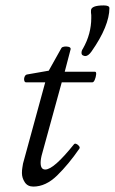

<svg xmlns="http://www.w3.org/2000/svg" viewBox="-20 -676 424 709"><path d="M295 -469Q291 -469 286 -471.5Q281 -474 281 -481Q281 -489 286 -496Q302 -524 309.5 -552.5Q317 -581 317 -609Q317 -616 317 -620.5Q317 -625 316 -629Q316 -632 316 -634Q316 -636 316 -637Q316 -656 363 -656Q384 -656 384 -646Q384 -614 367.5 -573.5Q351 -533 318 -486Q306 -469 295 -469ZM103 13Q82 13 71.5 -3Q61 -19 61 -37Q61 -48 62.5 -56.5Q64 -65 65 -72L147 -372H76Q71 -372 69.5 -379Q68 -386 71 -393Q74 -400 80 -401L160 -415L207 -499Q210 -503 218 -504Q226 -505 233.5 -503Q241 -501 241 -495L219 -411H331Q336 -411 335 -401Q334 -391 330 -381.5Q326 -372 321 -372H208L136 -110Q133 -100 131.5 -91Q130 -82 130 -75Q130 -50 147 -50Q163 -50 189.5 -73.5Q216 -97 253 -143Q256 -147 262 -144.5Q268 -142 272 -136.5Q276 -131 273 -127Q233 -69 191 -28Q149 13 103 13Z"/></svg>

Font: Junicode VF
Style: Italic
Weight: 400
Italic angle: -11°
Designer: Peter S. Baker
Version: Version 2.209